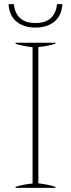

<svg xmlns="http://www.w3.org/2000/svg" viewBox="-20 -906 342 926"><path d="M21 -886H47Q57 -795 151 -795Q245 -795 255 -886H281Q277 -830 242 -801.5Q207 -773 151 -773Q95 -773 60 -801.5Q25 -830 21 -886ZM55 -5Q88 -16 137 -21V-678Q84 -685 55 -695V-700H247V-695Q214 -684 165 -679V-22Q218 -15 247 -5V0H55Z"/></svg>

Font: Trirong Thin
Style: Regular
Weight: 250
Designer: Katatrad Team
Foundry: CadsonDemak
Version: Version 1.001